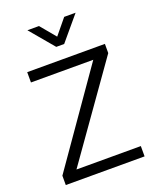

<svg xmlns="http://www.w3.org/2000/svg" viewBox="-168 -1039 933 1138"><g transform="rotate(-20 298.0 -470.0)"><path d="M46 0V-59L453 -642H60V-707H550V-649L137 -65H543V0ZM273 -789 146 -940H219L299 -844L378 -940H450L323 -789Z"/></g></svg>

Font: Onest Light
Style: Regular
Weight: 300
Designer: Dmitri Voloshin, Andrey Kudryavtsev
Foundry: Dmitri Voloshin, Andrey Kudryavtsev
Version: Version 1.000;gftools[0.9.33]